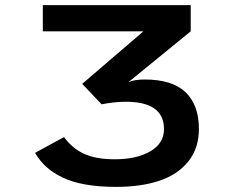

<svg xmlns="http://www.w3.org/2000/svg" viewBox="-20 -720 890 751"><path d="M481.5 -398Q503.5 -409 546.5 -409Q653.5 -409 705.8 -359.2Q758 -309.5 758 -215.5Q758 -140.5 717 -89Q676 -37.5 604 -13.2Q532 11 433.5 11Q366.5 11 313.5 1.5Q260.5 -8 223 -26.5Q185.5 -45 160.2 -68.2Q135 -91.5 117 -122L230.5 -184Q261 -141 307.5 -119Q354 -97 429.5 -97Q514.5 -97 568 -128.2Q621.5 -159.5 621.5 -215Q621.5 -322 472 -322Q428.5 -322 377.5 -312L301.5 -392L541 -597.5H147.5V-700H726V-597.5Z"/></svg>

Font: League Mono Wide SemiBold
Style: Regular
Weight: 600
Width: 8
Designer: Tyler Finck
Foundry: The League of Moveable Type / Tyler Finck
Version: Version 2.210